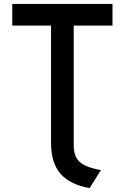

<svg xmlns="http://www.w3.org/2000/svg" viewBox="-20 -720 636 978"><path d="M436.5 238Q338 221 289 166Q240 111 240 7.5V-589.5H42.5V-700H553V-589.5H355.5V20Q355.5 58 368.5 82.5Q381.5 107 411.8 122Q442 137 494 146.5Z"/></svg>

Font: Overpass SemiBold
Style: Regular
Weight: 600
Designer: Delve Withrington, Dave Bailey, Thomas Jockin
Foundry: Delve Fonts LLC
Version: Version 4.000